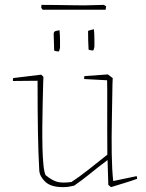

<svg xmlns="http://www.w3.org/2000/svg" viewBox="-20 -761 598 787"><path d="M238 6Q189 6 166 -15.5Q143 -37 141 -62Q137 -132 135.5 -219Q134 -306 134 -430L33 -429Q33 -432 33 -435.5Q33 -439 34 -441L149 -455L158 -446L157 -421Q156 -385 155 -340Q154 -295 153.5 -248Q153 -201 154 -158.5Q155 -116 158 -85.5Q161 -55 167 -43Q194 -21 215 -15.5Q236 -10 273 -15Q305 -36 340.5 -64Q376 -92 420 -127Q420 -181 419.5 -236.5Q419 -292 419.5 -343Q420 -394 419 -432L325 -437Q325 -439 325 -442Q325 -445 326 -449L422 -456L442 -441L441 -416Q440 -342 438.5 -268.5Q437 -195 438 -130.5Q439 -66 444 -19L540 -39Q541 -38 541.5 -34Q542 -30 542 -28Q517 -19 489 -10.5Q461 -2 435 6L424 -3L421 -100V-105Q381 -75 349 -49Q317 -23 284 0Q270 3 261 4.5Q252 6 238 6ZM343 -558Q342 -578 341.5 -596Q341 -614 341 -634Q344 -636 353.5 -638.5Q363 -641 365 -641Q367 -620 367 -598Q367 -576 367 -569Q367 -568 365 -561Q363 -554 362 -554Q360 -554 352.5 -555Q345 -556 343 -558ZM202 -554 200 -623Q200 -627 203 -631Q204 -633 213 -635Q222 -637 224 -637Q226 -616 226 -594Q226 -572 226 -565Q226 -564 224 -557Q222 -550 221 -550Q219 -550 211.5 -551Q204 -552 202 -554ZM155 -721 149 -729 150 -741Q176 -741 212.5 -740.5Q249 -740 281 -739.5Q313 -739 325 -739L406 -741L415 -735L413 -721Z"/></svg>

Font: Labrada Thin
Style: Regular
Weight: 100
Designer: Mercedes Jáuregui
Foundry: Omnibus-Type Team
Version: Version 1.000; ttfautohint (v1.8.4.7-5d5b)